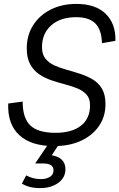

<svg xmlns="http://www.w3.org/2000/svg" viewBox="-20 -740 611 983"><path d="M257 8Q140 8 79 -48Q18 -104 22 -210L96 -220Q96 -135 135.5 -97.5Q175 -60 264 -60Q348 -60 394.5 -96.5Q441 -133 441 -201Q441 -235 423.5 -255Q406 -275 377 -287Q348 -299 313.5 -308Q279 -317 244.5 -328.5Q210 -340 181 -359.5Q152 -379 134.5 -411Q117 -443 117 -493Q117 -559 149.5 -610.5Q182 -662 239.5 -691Q297 -720 371 -720Q469 -720 521 -669.5Q573 -619 571 -531L502 -519Q500 -588 468 -620Q436 -652 370 -652Q290 -652 242.5 -610.5Q195 -569 195 -498Q195 -462 212.5 -440Q230 -418 259 -405Q288 -392 322.5 -382.5Q357 -373 392 -361.5Q427 -350 456 -332.5Q485 -315 502.5 -285Q520 -255 520 -207Q520 -143 486.5 -94.5Q453 -46 394 -19Q335 8 257 8ZM186 223Q155 223 132.5 217Q110 211 92 200L114 158Q131 167 149.5 172Q168 177 190 177Q217 177 235.5 165.5Q254 154 254 132Q254 97 202 97H160L238 -18H293L245 55Q278 60 296.5 78Q315 96 315 126Q315 170 278 196.5Q241 223 186 223Z"/></svg>

Font: Livvic
Style: Italic
Weight: 400
Italic angle: -10°
Designer: Jacques Le Bailly, Baron von Fonthausen
Version: Version 1.001; ttfautohint (v1.8.2)